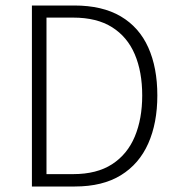

<svg xmlns="http://www.w3.org/2000/svg" viewBox="-20 -678 646 698"><path d="M96 0V-658H250Q352 -658 419 -618.5Q486 -579 519 -505.5Q552 -432 552 -331Q552 -231 519 -156.5Q486 -82 419.5 -41Q353 0 252 0ZM149 -45H246Q332 -45 387.5 -81Q443 -117 470 -181.5Q497 -246 497 -331Q497 -417 470 -480.5Q443 -544 387.5 -579Q332 -614 246 -614H149Z"/></svg>

Font: Assistant ExtraLight Light
Style: Regular
Weight: 300
Version: Version 3.000